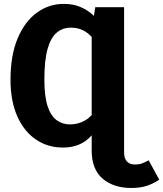

<svg xmlns="http://www.w3.org/2000/svg" viewBox="-20 -730 826 972"><path d="M297.9 17Q221.3 17 161.2 -24.1Q101.1 -65.1 67.2 -142.1Q33.2 -219.1 33.2 -326.7Q33.2 -449.4 69.1 -535.1Q105 -620.8 166.2 -665.6Q227.3 -710.3 302.8 -710.3Q350.8 -710.3 386.8 -694.9Q422.8 -679.5 450.4 -654.4Q477.9 -629.3 499.7 -599.3L452.5 -533.4Q432 -559.3 404.1 -574.7Q376.3 -590 338.2 -590Q297.1 -590 267 -564.7Q236.9 -539.3 220.7 -481.7Q204.6 -424.2 204.6 -326.7Q204.6 -242.7 220.8 -193Q237.1 -143.4 266.5 -121.8Q295.8 -100.2 335.5 -100.2Q376.1 -100.2 411.3 -120.7Q446.4 -141.1 472.7 -185.6L471.7 -86.1Q444.3 -34.3 400.9 -8.7Q357.6 17 297.9 17ZM608.2 0H444.1V-120.7V-572.7L462 -693.4H608.2ZM644.9 221.7Q554.8 221.7 499.4 174.3Q444.1 126.9 444.1 31.5V-1H608.2V41.8Q608.2 72.4 622.7 87.6Q637.1 102.8 662.4 102.8Q684.9 102.8 700 96.9Q715 91 732.6 81.6L786.1 179.4Q762.1 196.5 727.9 209.1Q693.6 221.7 644.9 221.7Z"/></svg>

Font: Fira Sans Variable
Style: Regular
Weight: 400
Designer: Carrois Corporate & Edenspiekermann AG
Foundry: Carrois Corporate GbR & Edenspiekermann AG
Version: Version 4.202